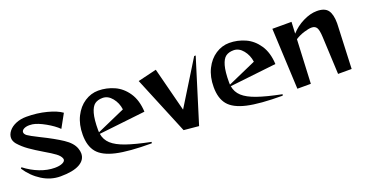

<svg xmlns="http://www.w3.org/2000/svg" viewBox="-33 -1103 3136 1649"><g transform="rotate(-20 1535.0 -278.5)"><path d="M17 -167 25 -177Q88 -128 158 -101Q228 -74 294 -74Q338 -74 364 -86Q390 -98 390 -116Q390 -120 388 -126Q379 -151 346 -175.5Q313 -200 251 -236Q182 -277 134.5 -310.5Q87 -344 50 -386Q27 -414 27 -443Q27 -475 50.5 -504.5Q74 -534 116.5 -552Q159 -570 213 -570Q310 -570 396.5 -547.5Q483 -525 528 -492L460 -369Q421 -408 353.5 -446Q286 -484 240 -491Q230 -493 212 -493Q181 -493 161 -482Q141 -471 141 -454Q141 -438 161 -422Q181 -407 265 -365Q379 -309 450 -262Q521 -215 540 -160Q549 -135 549 -113Q549 -54 489.5 -21Q430 12 315 12Q227 12 148.5 -37Q70 -86 17 -167Z M615 -258Q615 -352 650.5 -423Q686 -494 744.5 -532Q803 -570 869 -570Q944 -570 1013.5 -539Q1083 -508 1129.5 -439Q1176 -370 1181 -264L756 -216Q765 -160 806.5 -122Q848 -84 930 -55.5Q1012 -27 1151 1L1147 13Q940 13 825.5 -13Q711 -39 663 -97Q615 -155 615 -258ZM754 -231 1014 -346Q1006 -407 969 -452.5Q932 -498 883 -498Q839 -498 811.5 -478Q784 -458 768.5 -403.5Q753 -349 753 -250Q753 -237 754 -231Z M1443 0 1225 -528 1396 -569 1499 -167 1746 -567H1760L1580 13Z M1812 -258Q1812 -352 1847.5 -423Q1883 -494 1941.5 -532Q2000 -570 2066 -570Q2141 -570 2210.5 -539Q2280 -508 2326.5 -439Q2373 -370 2378 -264L1953 -216Q1962 -160 2003.5 -122Q2045 -84 2127 -55.5Q2209 -27 2348 1L2344 13Q2137 13 2022.5 -13Q1908 -39 1860 -97Q1812 -155 1812 -258ZM1951 -231 2211 -346Q2203 -407 2166 -452.5Q2129 -498 2080 -498Q2036 -498 2008.5 -478Q1981 -458 1965.5 -403.5Q1950 -349 1950 -250Q1950 -237 1951 -231Z M2457 -557H2632L2627 -451Q2674 -504 2740.5 -537Q2807 -570 2867 -570Q2939 -570 2967.5 -531.5Q2996 -493 2996 -412L2995 -384L2979 0H2855L2839 -343Q2836 -407 2822 -429.5Q2808 -452 2776 -452Q2749 -452 2705.5 -438.5Q2662 -425 2625 -401L2606 0H2483Z"/></g></svg>

Font: Tiejili SC
Style: Regular
Weight: 400
Designer: Buernia
Foundry: Ershou Xiaoxi Press
Version: Version 1.100